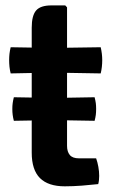

<svg xmlns="http://www.w3.org/2000/svg" viewBox="-20 -668 422 693"><path d="M321.5 -317Q324.5 -305 325.8 -295.8Q327 -286.5 327 -275Q327 -263 325.8 -253.2Q324.5 -243.5 321.5 -232L174.5 -234.5L30 -232Q27 -243.5 25.8 -253.2Q24.5 -263 24.5 -275Q24.5 -286.5 25.8 -295.8Q27 -305 30 -317L177 -314.5ZM94.5 -568Q94.5 -611.5 110.2 -630Q126 -648.5 165.5 -648.5H215.5L222 -641.5V-141.5Q222 -120.5 232 -108.5Q242 -96.5 265 -96.5H327Q332 -82.5 335 -65.8Q338 -49 338 -33Q338 -26 337.2 -18.2Q336.5 -10.5 334.5 -3.5Q308.5 -0.5 276 2Q243.5 4.5 214 4.5Q154 4.5 124.2 -25.2Q94.5 -55 94.5 -117ZM343.5 -497.5Q349 -473.5 349 -451Q349 -426 343.5 -403L167.5 -406L18.5 -403Q15.5 -415 14.2 -427Q13 -439 13 -451Q13 -462.5 14.2 -473.8Q15.5 -485 18.5 -497.5L170.5 -495Z"/></svg>

Font: Signika Light SemiBold
Style: Regular
Weight: 600
Version: Version 2.003;gftools[0.9.32]